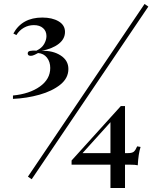

<svg xmlns="http://www.w3.org/2000/svg" viewBox="-20 -844 792 963"><path d="M724 -811 139 55 120 42 705 -824ZM306 -684Q306 -649 275 -624.5Q244 -600 189 -589Q245 -591 284 -566Q323 -541 323 -498Q323 -452 282.5 -419.5Q242 -387 178 -369Q114 -351 45 -348V-365Q128 -373 180 -410Q232 -447 232 -503Q232 -534 215.5 -555Q199 -576 171 -578Q166 -575 154.5 -569.5Q143 -564 135 -564Q119 -564 119 -576Q119 -586 130.5 -588.5Q142 -591 163 -590Q190 -603 201.5 -623.5Q213 -644 213 -663Q213 -688 196 -703Q179 -718 150 -718Q123 -718 100 -705Q77 -692 62 -668L47 -676Q91 -756 192 -756Q242 -756 274 -737Q306 -718 306 -684ZM685 -107Q674 -72 671 -15Q659 -18 633 -18H607V99H534V-18H339V-39L586 -312H607V-76H621Q643 -76 651.5 -83.5Q660 -91 668 -110ZM534 -76V-231L394 -76Z"/></svg>

Font: Playfair Display SC
Style: Bold
Weight: 700
Designer: Claus Eggers Sørensen
Foundry: Claus Eggers Sørensen
Version: Version 1.200; ttfautohint (v1.6)